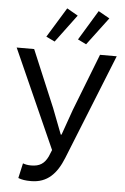

<svg xmlns="http://www.w3.org/2000/svg" viewBox="-59 -918 634 973"><g transform="rotate(5 257.5 -432.0)"><path d="M136 12C219 12 266 -38 299 -120L514 -656H429L316 -366L270 -236H266L216 -366L94 -656H5L229 -154L215 -120C197 -83 173 -67 130 -67C111 -67 99 -70 88 -74L71 2C89 9 107 12 136 12ZM194 -703 299 -844 243 -876 150 -724ZM354 -703 460 -844 403 -876 311 -724Z"/></g></svg>

Font: DAIFUKU Sans
Style: Regular
Weight: 400
Designer: Original font ‘Source Han Sans JP’ : Paul D. Hunt
Foundry: Daifuku
Version: Version 1.000